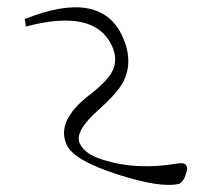

<svg xmlns="http://www.w3.org/2000/svg" viewBox="-20 -756 590 535"><path d="M49 -703Q260 -787 321 -655Q353 -585 323 -527Q306 -496 257 -452Q187 -391 202 -357Q215 -327 266 -311Q359 -281 472 -300Q494 -304 499 -295Q503 -288 500 -278Q494 -253 480 -244Q429 -231 307.5 -270Q186 -309 166 -352Q135 -419 230 -492Q289 -537 298 -570Q306 -598 292 -628Q244 -733 52 -682Z"/></svg>

Font: Miso
Style: Regular
Weight: 400
Version: Version 1.1